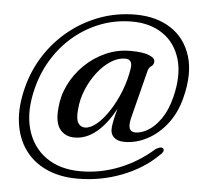

<svg xmlns="http://www.w3.org/2000/svg" viewBox="-57 -764 998 955"><g transform="rotate(5 442.5 -286.0)"><path d="M581 -69.5Q546 -69.5 527.5 -87.5Q509 -105.5 512.5 -137Q514 -152 518.2 -173Q522.5 -194 532.5 -231Q491 -152.5 440 -111Q389 -69.5 331.5 -69.5Q285 -69.5 258.8 -102.8Q232.5 -136 239.5 -208.5Q243.5 -269 271 -325.2Q298.5 -381.5 344.2 -426.2Q390 -471 448.2 -497Q506.5 -523 571.5 -523Q635 -523 665.5 -510.2Q696 -497.5 694.5 -479Q693 -463.5 681.8 -456.2Q670.5 -449 666 -435L605.5 -197Q595 -156 602 -138.5Q609 -121 631 -121Q661.5 -121 695.2 -141.5Q729 -162 758 -204Q787 -246 803.5 -310Q832 -421 808.8 -501.5Q785.5 -582 722.2 -625.5Q659 -669 568.5 -669Q487 -669 414.2 -641.8Q341.5 -614.5 281.5 -565.2Q221.5 -516 178.8 -448.5Q136 -381 115 -300.5Q84 -182.5 108.5 -93.5Q133 -4.5 202.5 45.2Q272 95 376 95Q475 95 568 58.2Q661 21.5 738.5 -47Q749 -54 760 -56.8Q771 -59.5 776.5 -53Q782 -46.5 777.5 -37.2Q773 -28 761.5 -19Q690.5 51.5 585.2 92.2Q480 133 363.5 133Q277 133 210 103Q143 73 101.8 16.2Q60.5 -40.5 50 -120.5Q39.5 -200.5 66 -300.5Q88.5 -386.5 136.5 -460.2Q184.5 -534 252.8 -588.8Q321 -643.5 404.5 -674.2Q488 -705 582 -705Q685 -705 757.8 -658.2Q830.5 -611.5 858.2 -523.2Q886 -435 853.5 -310.5Q834 -236 792 -182Q750 -128 694.8 -98.8Q639.5 -69.5 581 -69.5ZM337.5 -211.5Q332.5 -163 344.8 -143.2Q357 -123.5 379.5 -123.5Q406.5 -123.5 437.8 -149.8Q469 -176 498.2 -220.8Q527.5 -265.5 549.8 -322Q572 -378.5 581 -439Q586 -482.5 549.5 -482.5Q513.5 -482.5 477.8 -459.5Q442 -436.5 411.8 -397.5Q381.5 -358.5 361.5 -310.2Q341.5 -262 337.5 -211.5Z"/></g></svg>

Font: Fraunces 9pt
Style: Italic
Weight: 400
Italic angle: -16°
Version: Version 1.000;[b76b70a41]